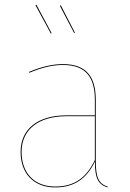

<svg xmlns="http://www.w3.org/2000/svg" viewBox="-20 -806 564 835"><path d="M204.6 -661.9 138.1 -785.6 134.1 -783.6 201.2 -660.1ZM305.8 -664 244.5 -782.8 240.4 -780.7 302.4 -662.3ZM396.5 -110V-372C396.5 -468.6 358.7 -527.2 254.1 -527.2C207.7 -527.2 160.7 -516.1 105.9 -493.2L107.5 -489.5C162.1 -512.3 208.1 -523.4 254.1 -523.4C356.8 -523.4 392.5 -465.4 392.5 -371.8V-304.4H269.1C146.1 -304.4 69.6 -246.4 69.6 -144.9C69.6 -55.6 123.1 9.1 220.2 9.1C304.6 9.1 357.6 -30.6 392.8 -103.4C392.9 -33.2 404.8 -4.7 447.4 9.1L448.8 5.7C406.8 -7.2 396.5 -37.4 396.5 -110ZM220.2 5.2C125.6 5.2 73.8 -57.5 73.8 -144.9C73.8 -243.5 148.3 -300.6 269.5 -300.6H392.5V-109.8C356.7 -35.9 306.7 5.2 220.2 5.2Z"/></svg>

Font: Fira Sans Four
Style: Regular
Weight: 100
Designer: Carrois Corporate & Edenspiekermann AG
Foundry: Carrois Corporate GbR & Edenspiekermann AG
Version: Version 4.203;PS 004.203;hotconv 1.0.88;makeotf.lib2.5.64775